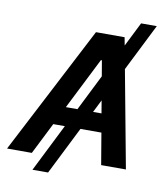

<svg xmlns="http://www.w3.org/2000/svg" viewBox="-118 -901 938 1074"><g transform="rotate(10 351.5 -364.0)"><path d="M355.8 -727.3H518.5L527 -681.8L595.9 -819.6H685L551.1 -552.2L654.1 0H513.5L483.3 -179.3H364.3L228.3 92.3H139.6L275.6 -179.3H209.9L119.7 0H-21ZM328.5 -285.2 430.8 -489.7 415.8 -578.1H410.2L262.8 -285.2ZM465.2 -285.2 453.1 -356.9 417.3 -285.2Z"/></g></svg>

Font: Inter P Semi Bold
Style: Italic
Weight: 600
Italic angle: 9.39999°
Designer: Rasmus Andersson
Foundry: rsms
Version: Version 3.018;git-588b23468